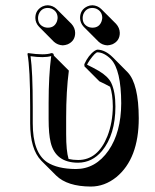

<svg xmlns="http://www.w3.org/2000/svg" viewBox="-20 -640 588 727"><path d="M113.8 -571.8Q113.8 -602.1 141.1 -615.7Q150.9 -620.1 161.1 -620.1Q180.2 -619.1 193.8 -606.4L250.5 -549.8Q264.2 -534.7 264.6 -515.6Q264.6 -484.9 236.3 -472.2Q227.1 -468.8 217.8 -468.3Q198.2 -469.2 184.1 -481.9L127.9 -538.6Q114.3 -552.7 113.8 -571.8ZM283.2 -571.8Q283.2 -603.5 311.5 -616.2Q320.3 -620.1 330.1 -620.1Q349.1 -619.1 362.8 -606.4L419.4 -549.8Q433.1 -534.7 433.6 -515.6Q433.6 -484.9 405.3 -472.2Q396 -468.8 386.7 -468.3Q367.2 -469.2 353.5 -481.9L296.9 -538.6Q283.7 -552.7 283.2 -571.8ZM230.5 -194.3V-132.3Q230.5 -67.9 239.7 -38.1Q256.3 -34.2 275.9 -34.2Q350.6 -34.2 386.7 -124.5Q406.7 -175.8 407.2 -236.8Q406.7 -283.7 397 -311.5Q377.4 -322.3 356.4 -332L299.8 -388.7Q299.8 -388.7 299.3 -397Q314.9 -431.2 337.9 -447.3Q344.7 -451.7 349.1 -452.1Q378.4 -451.2 406.2 -423.8L407.7 -422.4L463.9 -365.7Q504.9 -321.8 505.4 -192.4Q505.4 -39.1 420.4 30.8Q376 66.4 323.7 66.4Q234.9 65.9 192.9 24.9L136.2 -31.7Q94.2 -75.2 94.2 -172.9V-234.9Q94.2 -381.8 84 -436L85.9 -439Q149.9 -429.7 174.8 -439Q179.2 -438.5 181.6 -437Q183.6 -433.6 184.1 -429.2L240.7 -372.6Q230.5 -294.9 230.5 -194.3ZM164.1 -251Q164.1 -353 173.8 -427.7Q146.5 -419.9 95.7 -427.2Q104 -368.7 104 -234.9V-172.9Q104 -62.5 158.2 -25.9Q197.3 -0.5 267.1 0Q342.3 0 391.1 -70.3Q438.5 -139.2 439 -249Q438.5 -375 400.4 -415.5Q374.5 -441.4 349.1 -441.9Q340.8 -441.9 319.3 -411.6Q313 -402.3 309.6 -395Q331.1 -384.8 354 -371.6Q388.7 -351.1 400.9 -326.7Q417 -293.5 417 -236.8Q417 -130.4 366.2 -68.4Q329.1 -24.4 275.9 -23.9Q190.4 -23.9 171.9 -100.6Q164.1 -132.3 164.1 -189ZM293 -571.8Q293 -545.9 317.4 -537.1Q324.2 -535.2 330.1 -535.2Q356 -535.2 364.7 -559.6Q366.7 -566.4 367.2 -571.8Q367.2 -597.2 343.8 -607.4Q336.4 -609.9 330.1 -609.9Q305.2 -609.9 295.4 -585.9Q293 -578.6 293 -571.8ZM124 -571.8Q124 -545.9 148.4 -537.1Q155.3 -535.2 161.1 -535.2Q187 -535.2 195.8 -559.6Q197.8 -566.4 198.2 -571.8Q198.2 -597.2 174.8 -607.4Q167.5 -609.9 161.1 -609.9Q136.2 -609.9 126.5 -585.9Q124 -578.6 124 -571.8Z"/></svg>

Font: Linux Biolinum Shadow O
Style: Regular
Weight: 400
Designer: Philipp H. Poll
Foundry: Philipp H. Poll
Version: Version 1.0.4